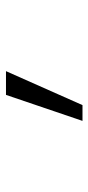

<svg xmlns="http://www.w3.org/2000/svg" viewBox="157 -902 301 655"><g transform="rotate(-90 307.5 -574.5)"><path d="M222.6 -443.6 311.3 -704.6H392.3L276.4 -443.6Z"/></g></svg>

Font: Fira Code Light
Style: Regular
Weight: 300
Monospace: yes
Designer: Carrois Corporate, Edenspiekermann AG, Nikita Prokopov
Foundry: Carrois Corporate, Edenspiekermann AG, Nikita Prokopov
Version: Version 6.000; ttfautohint (v1.8.2) -l 8 -r 50 -G 200 -x 14 